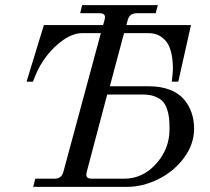

<svg xmlns="http://www.w3.org/2000/svg" viewBox="-20 -732 824 752"><path d="M399.9 -361.8 319.8 -59.1Q317.9 -51.3 317.9 -47.9Q317.9 -32.2 338.9 -32.2H466.8Q539.1 -32.2 591.6 -90.6Q644 -148.9 644 -226.1Q644 -251.5 642.1 -270Q640.1 -288.6 633.5 -306.9Q627 -325.2 615.7 -336.4Q604.5 -347.7 585.2 -354.7Q565.9 -361.8 539.1 -361.8ZM108.9 -412.1H84L151.9 -633.8H383.8L389.2 -652.8Q391.1 -660.6 391.1 -665Q391.1 -680.2 370.1 -680.2H293.9L301.8 -711.9H598.1L589.8 -680.2H515.1Q487.3 -680.2 480 -652.8L475.1 -633.8H728L678.2 -412.1H652.8Q657.2 -448.2 657.2 -461.9Q657.2 -502.4 649.2 -531.2Q641.1 -560.1 626.7 -574.7Q612.3 -589.4 596.9 -595.7Q581.5 -602.1 563 -602.1H465.8L410.2 -394H564Q609.9 -394 644.8 -380.6Q679.7 -367.2 700 -343.5Q720.2 -319.8 730.2 -290.8Q740.2 -261.7 740.2 -228Q740.2 -167 700.4 -113.5Q660.6 -60.1 599.6 -30Q538.6 0 475.1 0H109.9L118.2 -32.2H193.8Q220.7 -32.2 228 -58.1L375 -602.1H299.8Q266.6 -601.6 229.7 -576.7Q192.9 -551.8 163.6 -513.9Q134.3 -476.1 118.2 -435.1Z"/></svg>

Font: Flanker Steampunk
Style: Italic
Weight: 400
Italic angle: -12°
Designer: Alexey Kryukov, Leonardo Di Lena
Foundry: Alexey Kryukov, Leonardo Di Lena
Version: 1.210